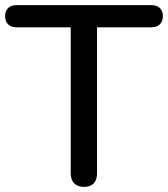

<svg xmlns="http://www.w3.org/2000/svg" viewBox="-23 -725 658 752"><path d="M306 7C340 7 357 -12 357 -46V-618H569C598 -618 615 -634 615 -662C615 -689 598 -705 569 -705H42C14 -705 -3 -689 -3 -662C-3 -634 14 -618 42 -618H254V-46C254 -12 273 7 306 7Z"/></svg>

Font: Nunito SemiBold
Style: Regular
Weight: 600
Designer: Vernon Adams
Foundry: Vernon Adams
Version: Version 3.602